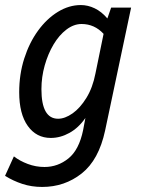

<svg xmlns="http://www.w3.org/2000/svg" viewBox="-45 -545 563 760"><path d="M-25 151 10 74Q33 92 65 104Q97 116 131 116Q184 116 226 82Q268 48 284 -30L293 -78Q266 -39 230 -19Q194 1 156 1Q99 1 65 -46.5Q31 -94 31 -180Q31 -251 51 -313.5Q71 -376 105.5 -423.5Q140 -471 184 -498Q228 -525 275 -525Q303 -525 330 -512Q357 -499 380 -472L395 -515H474L371 -28Q346 88 278.5 141.5Q211 195 122 195Q80 195 43.5 183Q7 171 -25 151ZM119 -192Q119 -75 185 -75Q212 -75 242 -96Q272 -117 297 -157.5Q322 -198 333 -255L365 -411Q329 -450 278 -450Q247 -450 218 -428Q189 -406 167 -369Q145 -332 132 -286Q119 -240 119 -192Z"/></svg>

Font: Radio Canada Condensed
Style: Italic
Weight: 400
Width: 3
Italic angle: -12°
Designer: Charles Daoud, Etienne Aubert Bonn, Alexandre Saumier Demers, Jacques Le Bailly
Foundry: Radio-Canada
Version: Version 2.104; ttfautohint (v1.8.4.7-5d5b);gftools[0.9.28.de